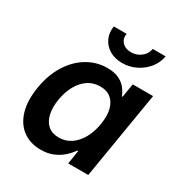

<svg xmlns="http://www.w3.org/2000/svg" viewBox="-177 -881 966 1021"><g transform="rotate(30 306.0 -371.0)"><path d="M217.8 10.3Q152.3 10.3 107.2 -23.2Q62 -56.6 43.5 -118.9Q24.9 -181.2 39.1 -267.6Q53.7 -355 93.3 -416.7Q132.8 -478.5 189 -511.2Q245.1 -543.9 309.1 -543.9Q352.5 -543.9 380.9 -530Q409.2 -516.1 425.5 -495.1Q441.9 -474.1 450.2 -451.7H454.6L468.3 -535.6H593.3L504.4 0H381.3L394.5 -83.5H389.2Q373 -60.1 349.1 -38.6Q325.2 -17.1 292.7 -3.4Q260.3 10.3 217.8 10.3ZM268.1 -93.8Q309.1 -93.8 341.8 -115.7Q374.5 -137.7 396.5 -176.8Q418.5 -215.8 427.2 -268.1Q436 -320.3 426.8 -358.9Q417.5 -397.5 391.8 -418.7Q366.2 -439.9 325.2 -439.9Q283.7 -439.9 251.2 -418.2Q218.8 -396.5 197.3 -357.9Q175.8 -319.3 167 -268.1Q158.7 -216.3 167.5 -177Q176.3 -137.7 201.7 -115.7Q227.1 -93.8 268.1 -93.8ZM361.3 -605.5Q316.9 -605.5 284.2 -625Q251.5 -644.5 236.1 -677.7Q220.7 -710.9 227.1 -752H305.7Q300.3 -720.2 319.8 -699.5Q339.4 -678.7 374 -678.7Q397 -678.7 416.7 -688.2Q436.5 -697.8 449.7 -714.1Q462.9 -730.5 466.3 -752H545.4Q538.6 -710.9 512 -677.7Q485.4 -644.5 446 -625Q406.7 -605.5 361.3 -605.5Z"/></g></svg>

Font: Inter 20pt SemiBold
Style: Italic
Weight: 600
Italic angle: -9.3988°
Version: Version 4.001;git-66647c0bb